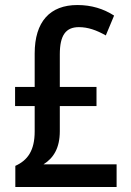

<svg xmlns="http://www.w3.org/2000/svg" viewBox="-20 -744 521 764"><path d="M288 -724C179 -724 118 -658 118 -531V-398H40V-322H118V-221C118 -145 90 -106 41 -84V0H444V-90H153C193 -115 218 -155 218 -222V-322H364V-398H218V-528C218 -604 242 -636 294 -636C330 -636 364 -624 401 -603L434 -682C392 -709 344 -724 288 -724Z"/></svg>

Font: Noto Sans Lao Looped Condensed Medium
Style: Regular
Weight: 500
Width: 3
Designer: Mark Frömberg, Ben Mitchell
Foundry: The Fontpad Ltd
Version: Version 1.002